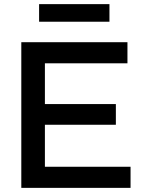

<svg xmlns="http://www.w3.org/2000/svg" viewBox="-20 -908 684 928"><path d="M169 -888H509V-803H169ZM611 0H83V-704H596V-602H197V-405H540V-305H197V-102H611Z"/></svg>

Font: CBA Beacon Sans Bold
Style: Regular
Weight: 700
Designer: Wei Huang
Foundry: Wei Huang
Version: Version 1.002